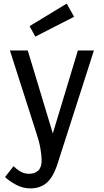

<svg xmlns="http://www.w3.org/2000/svg" viewBox="-20 -810 576 1065"><path d="M149 235Q106 235 68.5 214.5Q31 194 8 172L55 112Q71 128 92.5 141Q114 154 142 154Q173 154 192 136Q211 118 211 80Q211 53 204 13Q197 -27 183 -68L35 -530H134L273 -70L412 -530H501L300 96Q275 174 238.5 204.5Q202 235 149 235ZM176 -607 144 -665 350 -790 391 -717Z"/></svg>

Font: Orienta
Style: Regular
Weight: 400
Designer: Eduardo Rodriguez Tunni
Foundry: Eduardo Rodriguez Tunni
Version: Version 1.002; ttfautohint (v1.8.4.7-5d5b);gftools[0.9.23]